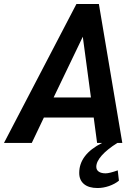

<svg xmlns="http://www.w3.org/2000/svg" viewBox="-49 -720 695 967"><path d="M544 138 550 190Q529 207 500 217Q471 227 442 227Q398 227 374 207Q350 187 350 151Q350 58 465 0H440L423 -128H172L111 0H-29L336 -700H449L567 0H542Q491 32 463.5 63Q436 94 436 120Q436 136 448.5 144.5Q461 153 483 153Q502 153 544 138ZM409 -229 368 -535 221 -229Z"/></svg>

Font: Sarabun SemiBold
Style: Italic
Weight: 600
Italic angle: -10°
Designer: Suppakit Chalermlarp | Katatrad Co.,Ltd.
Foundry: Cadson Demak Co.,Ltd.
Version: Version 1.000; ttfautohint (v1.6)